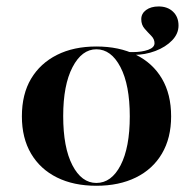

<svg xmlns="http://www.w3.org/2000/svg" viewBox="-20 -576 610 607"><path d="M401.6 -402.4Q390.3 -402.4 374.6 -404Q358.9 -405.6 344.4 -408.1L342.7 -416.9Q357.3 -413.7 372.6 -412.5Q387.9 -411.3 399.2 -411.3Q428.2 -411.3 448.4 -418.5Q468.5 -425.8 468.5 -439.5Q468.5 -452.4 458.1 -462.9Q447.6 -473.4 437.1 -485.5Q426.6 -497.6 426.6 -515.3Q426.6 -533.1 441.9 -544.4Q457.3 -555.6 481.5 -555.6Q509.7 -555.6 527 -539.1Q544.4 -522.6 544.4 -495.2Q544.4 -469.4 524.2 -448.4Q504 -427.4 471.4 -414.9Q438.7 -402.4 401.6 -402.4ZM284.7 11.3Q212.9 11.3 160.1 -14.9Q107.3 -41.1 78.2 -90.3Q49.2 -139.5 49.2 -208.1Q49.2 -278.2 78.2 -327Q107.3 -375.8 160.1 -402.4Q212.9 -429 284.7 -429Q356.5 -429 409.7 -402.8Q462.9 -376.6 491.9 -327.4Q521 -278.2 521 -208.1Q521 -139.5 491.9 -90.3Q462.9 -41.1 409.7 -14.9Q356.5 11.3 284.7 11.3ZM284.7 2.4Q332.3 2.4 361.3 -53.6Q390.3 -109.7 390.3 -208.1Q390.3 -307.3 360.9 -363.7Q331.5 -420.2 284.7 -420.2Q238.7 -420.2 209.3 -363.7Q179.8 -307.3 179.8 -208.9Q179.8 -109.7 208.9 -53.6Q237.9 2.4 284.7 2.4Z"/></svg>

Font: Playfair 144pt SemiExpanded ExtraBold
Style: Regular
Weight: 800
Width: 6
Designer: Claus Eggers Sørensen
Foundry: Claus Eggers Sørensen
Version: Version 2.203